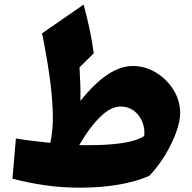

<svg xmlns="http://www.w3.org/2000/svg" viewBox="-20 -823 858 856"><path d="M571.8 -528.8Q627 -528.8 675.3 -499.5Q723.6 -470.2 753.4 -422.4Q783.2 -374.5 783.2 -318.8Q783.2 -281.2 764.4 -230.5Q745.6 -179.7 714.4 -128.7Q683.1 -77.6 645.5 -39.1Q586.9 -13.2 508.3 0.2Q429.7 13.7 337.4 13.7Q253.9 13.7 179 2.7Q104 -8.3 35.6 -26.4L50.8 -205.6Q89.4 -199.2 128.2 -194.6Q167 -189.9 204.1 -186Q217.8 -243.7 215.3 -322.3Q212.9 -400.9 199.7 -491.5Q186.5 -582 167.5 -674.3L353 -802.7Q370.6 -734.9 380.9 -686Q391.1 -637.2 397.9 -585.4L334.5 -522.5Q336.9 -483.9 338.1 -445.3Q339.4 -406.7 338.4 -373Q462.4 -528.8 571.8 -528.8ZM518.1 -348.1Q473.1 -348.1 424.8 -300Q376.5 -252 333.5 -176.3Q345.7 -175.8 357.7 -175.8Q369.6 -175.8 381.3 -175.8Q466.3 -175.8 529.1 -185.8Q591.8 -195.8 623 -216.8Q626.5 -252.4 613.5 -282.2Q600.6 -312 575.7 -330.1Q550.8 -348.1 518.1 -348.1Z"/></svg>

Font: Pinar-DS3-FD ExtraBold
Style: Regular
Weight: 800
Designer: Amin Abedi
Version: Version 3.000